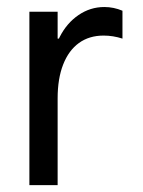

<svg xmlns="http://www.w3.org/2000/svg" viewBox="-20 -538 416 558"><path d="M65.4 -503.9H147.5V0H65.4ZM132.8 -341.8V-425.8H163.1L132.8 -341.8Q132.8 -389.6 153.3 -430.2Q173.8 -470.7 208 -494.1Q242.2 -517.6 283.2 -517.6Q310.5 -517.6 335.9 -506.8V-425.8Q308.6 -434.6 281.2 -434.6Q239.3 -434.6 209.5 -413.1Q179.7 -391.6 163.6 -350.6Q147.5 -309.6 147.5 -252Z"/></svg>

Font: Wanted Sans Variable
Style: Regular
Weight: 400
Designer: Original Design by Kil Hyung-jin and Kang Hanbin, Wanted Lab, Inc; Hangeul from Source Han Sans by Jang Soo-young and Ka
Foundry: Wanted Lab, Inc.
Version: Version 1.003;Glyphs 3.2 (3227)